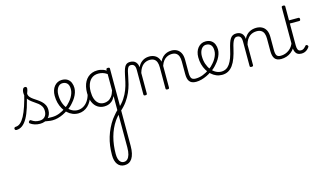

<svg xmlns="http://www.w3.org/2000/svg" viewBox="-246 -1307 4810 2808"><g transform="rotate(-15 2159.0 97.0)"><path d="M-59 17Q-72 17 -78 9.5Q-84 2 -84 -7Q-84 -16 -78 -23.5Q-72 -31 -60 -31Q-21 -31 12.5 -59.5Q46 -88 76.5 -144.5Q107 -201 135.5 -286Q164 -371 191 -483L226 -474Q199 -350 170 -258Q141 -166 106.5 -105Q72 -44 31 -13.5Q-10 17 -59 17ZM298 19Q256 19 218 7Q180 -5 151 -27Q145 -33 144.5 -41.5Q144 -50 152 -59Q159 -68 166.5 -69.5Q174 -71 183 -65Q211 -45 238.5 -36Q266 -27 303 -27Q354 -27 383.5 -58.5Q413 -90 413 -144Q413 -186 396 -215.5Q379 -245 352 -266.5Q325 -288 295 -307.5Q265 -327 238 -350.5Q211 -374 194 -406Q177 -438 177 -485Q177 -511 187.5 -534.5Q198 -558 222 -558Q235 -558 242 -550.5Q249 -543 249 -530Q249 -519 243.5 -499.5Q238 -480 228 -456Q229 -427 247 -404.5Q265 -382 292 -363.5Q319 -345 349 -325Q379 -305 406 -280.5Q433 -256 450 -223Q467 -190 467 -144Q467 -71 421 -26Q375 19 298 19ZM487 17Q454 17 427.5 11.5Q401 6 376 3.5Q351 1 322 12L343 -11Q380 -25 405.5 -29Q431 -33 451.5 -32Q472 -31 493 -31Q502 -31 506 -23.5Q510 -16 508.5 -7Q507 2 501.5 9.5Q496 17 487 17Z M488 17Q475 17 469.5 9.5Q464 2 465.5 -7Q467 -16 474.5 -23.5Q482 -31 494 -31Q550 -31 604 -52Q658 -73 702 -105Q710 -110 716.5 -107Q723 -104 727.5 -96.5Q732 -89 732 -80.5Q732 -72 725 -67Q691 -43 651 -24Q611 -5 569.5 6Q528 17 488 17Z M705 -106Q728 -122 748.5 -140.5Q769 -159 786 -180Q810 -207 827 -236.5Q844 -266 853.5 -295.5Q863 -325 863 -355Q863 -414 837 -442Q811 -470 765 -470Q755 -470 749.5 -477.5Q744 -485 745 -494.5Q746 -504 752 -511.5Q758 -519 769 -519Q822 -519 855 -496.5Q888 -474 903 -437Q918 -400 918 -358Q918 -324 906.5 -288.5Q895 -253 874 -218.5Q853 -184 824 -152Q805 -129 781.5 -108Q758 -87 733 -69Z M879 17Q832 17 791.5 0Q751 -17 717.5 -48Q684 -79 659.5 -121.5Q635 -164 622 -214.5Q609 -265 609 -321Q609 -364 620.5 -400.5Q632 -437 654 -463.5Q676 -490 705 -504.5Q734 -519 769 -519Q780 -519 785 -511.5Q790 -504 789 -494.5Q788 -485 782 -477.5Q776 -470 765 -470Q743 -470 725 -459.5Q707 -449 693.5 -429.5Q680 -410 672 -383Q664 -356 664 -323Q664 -257 681.5 -203.5Q699 -150 729.5 -111.5Q760 -73 799 -52.5Q838 -32 880 -32Q928 -32 968 -55Q1008 -78 1036.5 -119Q1065 -160 1080 -216Q1082 -224 1091 -225.5Q1100 -227 1107.5 -222.5Q1115 -218 1113 -208Q1102 -156 1080 -114.5Q1058 -73 1027 -43.5Q996 -14 958.5 1.5Q921 17 879 17Z M1336 924Q1269 924 1231.5 874Q1194 824 1194 733Q1194 661 1203 594Q1212 527 1231.5 463.5Q1251 400 1279.5 341Q1308 282 1346 227Q1363 206 1379 186Q1395 166 1411 148Q1427 130 1440 118V-94Q1416 -45 1386.5 -21.5Q1357 2 1327.5 9.5Q1298 17 1271 17Q1215 17 1171 -12Q1127 -41 1102 -98Q1077 -155 1077 -238Q1077 -288 1086.5 -331Q1096 -374 1115 -408.5Q1134 -443 1162 -467.5Q1190 -492 1226 -505.5Q1262 -519 1307 -519Q1332 -519 1353 -515Q1374 -511 1395.5 -503Q1417 -495 1440 -480V-496Q1440 -506 1446.5 -510.5Q1453 -515 1467 -515Q1480 -515 1486.5 -510.5Q1493 -506 1493 -496V675Q1493 737 1482 784.5Q1471 832 1451 862.5Q1431 893 1402 908.5Q1373 924 1336 924ZM1340 875Q1370 875 1392.5 853.5Q1415 832 1427.5 789.5Q1440 747 1440 681V189Q1431 198 1421.5 209Q1412 220 1402.5 232Q1393 244 1383 258Q1350 306 1325 361Q1300 416 1283.5 476.5Q1267 537 1259 601.5Q1251 666 1251 733Q1251 777 1261 809Q1271 841 1291 858Q1311 875 1340 875ZM1280 -33Q1312 -33 1342.5 -46.5Q1373 -60 1398.5 -92.5Q1424 -125 1440 -181V-428Q1405 -452 1373 -461Q1341 -470 1308 -470Q1276 -470 1249 -460.5Q1222 -451 1200.5 -432Q1179 -413 1164 -385.5Q1149 -358 1141 -322Q1133 -286 1133 -242Q1133 -180 1149.5 -133Q1166 -86 1199 -59.5Q1232 -33 1280 -33Z M1473 155Q1468 160 1462.5 154.5Q1457 149 1453.5 137.5Q1450 126 1452.5 114.5Q1455 103 1464 97Q1526 43 1564.5 -16Q1603 -75 1625.5 -134.5Q1648 -194 1660 -249.5Q1672 -305 1682 -353Q1692 -401 1704.5 -437.5Q1717 -474 1739.5 -494.5Q1762 -515 1802 -515Q1813 -515 1818 -508Q1823 -501 1822.5 -491.5Q1822 -482 1816 -474.5Q1810 -467 1799 -467Q1773 -467 1759 -447Q1745 -427 1736.5 -391Q1728 -355 1719 -307Q1710 -259 1695.5 -202.5Q1681 -146 1654.5 -85Q1628 -24 1584.5 37Q1541 98 1473 155Z M1892 15Q1879 15 1873 10.5Q1867 6 1867 -4V-374Q1867 -424 1850 -445.5Q1833 -467 1799 -467Q1788 -467 1782 -474.5Q1776 -482 1776.5 -491.5Q1777 -501 1783 -508Q1789 -515 1801 -515Q1829 -515 1850 -507Q1871 -499 1885 -484Q1899 -469 1907 -449Q1915 -429 1917 -405V-402Q1933 -438 1954.5 -460.5Q1976 -483 1999.5 -496Q2023 -509 2047.5 -514Q2072 -519 2094 -519Q2139 -519 2175.5 -500Q2212 -481 2233.5 -440.5Q2255 -400 2255 -334V-4Q2255 6 2248.5 10.5Q2242 15 2228 15Q2214 15 2208 10.5Q2202 6 2202 -4V-326Q2202 -371 2190.5 -403Q2179 -435 2153.5 -452Q2128 -469 2086 -469Q2062 -469 2037 -461Q2012 -453 1989.5 -435.5Q1967 -418 1949 -388.5Q1931 -359 1919 -316V-4Q1919 6 1912.5 10.5Q1906 15 1892 15ZM2662 17Q2625 17 2600.5 6.5Q2576 -4 2561.5 -24Q2547 -44 2541 -72.5Q2535 -101 2535 -137V-326Q2535 -371 2523.5 -403Q2512 -435 2487 -452Q2462 -469 2421 -469Q2394 -469 2367 -460Q2340 -451 2316 -431Q2292 -411 2273.5 -377Q2255 -343 2244 -292H2220Q2227 -355 2247 -398Q2267 -441 2296 -468Q2325 -495 2359.5 -507Q2394 -519 2429 -519Q2474 -519 2509.5 -500Q2545 -481 2566.5 -440.5Q2588 -400 2588 -334V-137Q2588 -82 2604 -56.5Q2620 -31 2668 -31Q2677 -31 2681.5 -23.5Q2686 -16 2685.5 -7Q2685 2 2679 9.5Q2673 17 2662 17Z M2662 17Q2649 17 2643.5 9.5Q2638 2 2639.5 -7Q2641 -16 2648.5 -23.5Q2656 -31 2668 -31Q2724 -31 2778 -52Q2832 -73 2876 -105Q2884 -110 2890.5 -107Q2897 -104 2901.5 -96.5Q2906 -89 2906 -80.5Q2906 -72 2899 -67Q2865 -43 2825 -24Q2785 -5 2743.5 6Q2702 17 2662 17Z M2879 -106Q2902 -122 2922.5 -140.5Q2943 -159 2960 -180Q2984 -207 3001 -236.5Q3018 -266 3027.5 -295.5Q3037 -325 3037 -355Q3037 -414 3011 -442Q2985 -470 2939 -470Q2929 -470 2923.5 -477.5Q2918 -485 2919 -494.5Q2920 -504 2926 -511.5Q2932 -519 2943 -519Q2996 -519 3029 -496.5Q3062 -474 3077 -437Q3092 -400 3092 -358Q3092 -324 3080.5 -288.5Q3069 -253 3048 -218.5Q3027 -184 2998 -152Q2979 -129 2955.5 -108Q2932 -87 2907 -69Z M3055 17Q3009 17 2968.5 0Q2928 -17 2894 -48Q2860 -79 2835 -121.5Q2810 -164 2796.5 -214.5Q2783 -265 2783 -321Q2783 -364 2794.5 -400.5Q2806 -437 2828 -463.5Q2850 -490 2879 -504.5Q2908 -519 2943 -519Q2954 -519 2959 -511.5Q2964 -504 2963 -494.5Q2962 -485 2956 -477.5Q2950 -470 2939 -470Q2922 -470 2906.5 -463Q2891 -456 2878.5 -443Q2866 -430 2857 -412Q2848 -394 2843 -371.5Q2838 -349 2838 -323Q2838 -257 2856.5 -203.5Q2875 -150 2906 -111.5Q2937 -73 2976 -52.5Q3015 -32 3057 -32Q3096 -32 3128 -49Q3160 -66 3184.5 -101Q3209 -136 3228.5 -188.5Q3248 -241 3263 -311Q3276 -367 3289 -406Q3302 -445 3318.5 -469Q3335 -493 3357 -504Q3379 -515 3409 -515Q3420 -515 3425 -508Q3430 -501 3429.5 -491.5Q3429 -482 3423 -474.5Q3417 -467 3406 -467Q3391 -467 3378.5 -459Q3366 -451 3355 -433.5Q3344 -416 3334 -387.5Q3324 -359 3315 -317Q3297 -237 3274 -174.5Q3251 -112 3220 -69.5Q3189 -27 3148.5 -5Q3108 17 3055 17Z M3952 17Q3915 17 3890.5 6.5Q3866 -4 3852 -24Q3838 -44 3831.5 -72.5Q3825 -101 3825 -137V-326Q3825 -371 3813 -403Q3801 -435 3774.5 -452Q3748 -469 3705 -469Q3678 -469 3650.5 -461Q3623 -453 3599.5 -435Q3576 -417 3557.5 -387.5Q3539 -358 3527 -314V-4Q3527 6 3520.5 10.5Q3514 15 3500 15Q3487 15 3481 10.5Q3475 6 3475 -4V-374Q3475 -424 3458 -445.5Q3441 -467 3407 -467Q3396 -467 3390.5 -474.5Q3385 -482 3385.5 -491.5Q3386 -501 3392 -508Q3398 -515 3409 -515Q3437 -515 3457.5 -507Q3478 -499 3492.5 -484.5Q3507 -470 3515 -450Q3523 -430 3525 -405V-401Q3541 -435 3562 -457.5Q3583 -480 3608 -493.5Q3633 -507 3659.5 -513Q3686 -519 3712 -519Q3760 -519 3797.5 -500Q3835 -481 3857 -440.5Q3879 -400 3879 -334V-137Q3879 -82 3894.5 -56.5Q3910 -31 3958 -31Q3967 -31 3972 -23.5Q3977 -16 3976.5 -7Q3976 2 3970 9.5Q3964 17 3952 17Z M3949 17Q3938 17 3932.5 9.5Q3927 2 3927.5 -7Q3928 -16 3935 -23.5Q3942 -31 3955 -31Q3992 -31 4024.5 -42.5Q4057 -54 4083.5 -74Q4110 -94 4129 -121.5Q4148 -149 4158 -182Q4161 -193 4170.5 -192Q4180 -191 4186.5 -184Q4193 -177 4190 -167Q4178 -125 4156 -91.5Q4134 -58 4102.5 -33.5Q4071 -9 4032 4Q3993 17 3949 17Z M4258 17Q4222 17 4198.5 2.5Q4175 -12 4163.5 -40Q4152 -68 4152 -107V-711Q4152 -721 4158.5 -725.5Q4165 -730 4178 -730Q4192 -730 4198.5 -725.5Q4205 -721 4205 -711V-500H4346Q4357 -500 4361.5 -494.5Q4366 -489 4366 -476Q4366 -464 4361.5 -458Q4357 -452 4346 -452H4205V-119Q4205 -78 4217 -54.5Q4229 -31 4264 -31Q4289 -31 4306.5 -45Q4324 -59 4341 -79Q4348 -88 4355.5 -86.5Q4363 -85 4371 -79Q4378 -72 4380 -64.5Q4382 -57 4377 -50Q4363 -29 4345 -14Q4327 1 4305 9Q4283 17 4258 17Z"/></g></svg>

Font: Playwrite BE WAL ExtraLight
Style: Regular
Weight: 250
Version: Version 1.002